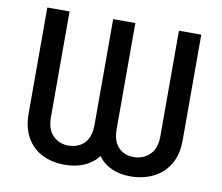

<svg xmlns="http://www.w3.org/2000/svg" viewBox="-80 -824 1078 932"><g transform="rotate(10 459.0 -358.5)"><path d="M79.9 -206.3V-727.3H189.6V-206.3Q189.6 -146 220.3 -115.6Q251.1 -85.2 294.7 -85.2Q344.5 -85.2 374.5 -115.4Q404.5 -145.6 404.5 -206.3V-727.3H513.8V-206.3Q513.8 -145.6 542.6 -115.4Q571.4 -85.2 617.5 -85.2Q664.1 -85.2 696.4 -115.4Q728.7 -145.6 728.7 -206.3V-727.3H838.8V-206.3Q838.8 -134.6 809.3 -86.5Q779.8 -38.4 729.8 -14.2Q679.7 9.9 617.5 9.9Q567.1 9.9 526.5 -8Q485.8 -25.9 459.5 -62.1Q431.5 -25.9 389 -8Q346.6 9.9 294.7 9.9Q232.6 9.9 184.1 -14.2Q135.7 -38.4 107.8 -86.5Q79.9 -134.6 79.9 -206.3Z"/></g></svg>

Font: Inter UI Medium
Style: Regular
Weight: 500
Designer: Rasmus Andersson
Foundry: rsms
Version: 3.2;8d6f07862